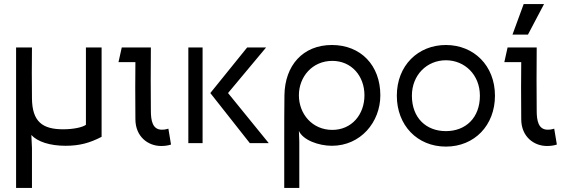

<svg xmlns="http://www.w3.org/2000/svg" viewBox="-20 -703 2775 943"><path d="M402 -470V-90C384 -77 339 -68 290 -68C189 -68 138 -105 137 -220C136 -305 136 -385 137 -470H59V220H137V24L134 -40C164 -7 225 13 302 13C371 13 421 -1 479 -31V-470Z M771 14C784 14 802 13 820 7L807 -71C790 -66 782 -66 775 -66C729 -66 721 -111 721 -159C720 -269 720 -348 721 -470H578L562 -398H645C644 -305 644 -251 645 -118C645 -31 708 14 771 14Z M905 -470V0H975V-470ZM1013 -246 1207 0H1300L1100 -246L1287 -470H1194Z M1612 -65C1514 -65 1448 -143 1448 -235C1448 -326 1514 -404 1612 -404C1707 -404 1770 -329 1770 -235C1770 -140 1707 -65 1612 -65ZM1376 220H1450V-8L1448 -60C1468 -15 1545 13 1610 13C1751 13 1848 -103 1848 -235C1848 -382 1752 -482 1610 -482C1468 -482 1379 -382 1377 -235C1376 -159 1376 -84 1376 -8Z M2170 -407C2263 -407 2337 -335 2337 -233C2337 -124 2267 -59 2170 -59C2073 -59 2003 -124 2003 -233C2003 -335 2077 -407 2170 -407ZM1929 -233C1929 -88 2029 17 2170 17C2311 17 2411 -88 2411 -233C2411 -381 2307 -482 2170 -482C2033 -482 1929 -381 1929 -233Z M2666 14C2679 14 2697 13 2715 7L2702 -71C2685 -66 2677 -66 2670 -66C2624 -66 2616 -111 2616 -159C2615 -269 2615 -348 2616 -470H2473L2457 -398H2540C2539 -305 2539 -251 2540 -118C2540 -31 2603 14 2666 14ZM2497 -533H2573L2652 -683H2552Z"/></svg>

Font: Kreadon Medium
Style: Regular
Weight: 500
Designer: kohakuno
Foundry: StudioGnu
Version: Version 1.000;Glyphs 3.1.2 (3151)